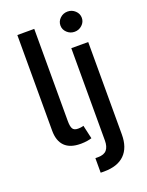

<svg xmlns="http://www.w3.org/2000/svg" viewBox="-174 -842 870 1133"><g transform="rotate(-20 261.0 -275.5)"><path d="M207.7 3.9H203.5Q137.8 3.9 104.6 -29.3Q71.4 -62.5 71.4 -127.1V-727.3H177.6V-149.1Q177.6 -114 186.4 -99.8Q195.3 -85.6 218.8 -85.6H221.2Q235.1 -85.9 242 -87.5Q248.9 -89.1 254.6 -90.6L273.8 -5.7Q262.8 -2.1 245.9 0.7Q229 3.6 207.7 3.9ZM277.3 204.5Q271.7 204.5 266.5 204.5Q261.4 204.5 255.7 204.2V112.9H272.7Q310.7 112.9 327.4 92.7Q344.1 72.4 344.1 34.8V-545.5H450.3V35.5Q450.3 117.5 406.2 161Q362.2 204.5 277.3 204.5ZM396.7 -629.6Q369 -629.6 349.3 -648.3Q329.5 -666.9 329.5 -692.8Q329.5 -719.1 349.3 -737.7Q369 -756.4 396.7 -756.4Q424 -756.4 443.9 -737.7Q463.8 -719.1 463.8 -692.8Q463.8 -666.9 443.9 -648.3Q424 -629.6 396.7 -629.6Z"/></g></svg>

Font: Linik Sans Medium
Style: Regular
Weight: 500
Designer: Rasmus Andersson (font), Cristiano Sobral (main changes)
Foundry: rsms
Version: Version 3.018;June 1, 2022;FontCreator 14.0.0.2814 64-bit; t